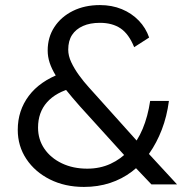

<svg xmlns="http://www.w3.org/2000/svg" viewBox="-20 -727 758 757"><path d="M577 0 498 -83 481 -103 295 -308Q264 -343 240 -373Q216 -403 200 -429Q184 -455 176 -479Q168 -503 168 -528Q168 -580 194.5 -620.5Q221 -661 267.5 -684Q314 -707 374 -707Q421 -707 460 -691Q499 -675 527 -646Q555 -617 568 -579L509 -541Q488 -593 455.5 -615Q423 -637 374 -637Q335 -637 307 -624.5Q279 -612 264 -589Q249 -566 249 -531Q249 -507 261 -481.5Q273 -456 291.5 -430.5Q310 -405 330 -383Q350 -361 366 -343L533 -157L558 -130L678 0ZM50 -215Q50 -291 93.5 -349Q137 -407 221 -438L269 -381Q201 -364 165.5 -324Q130 -284 130 -224Q130 -177 155 -140.5Q180 -104 224 -83Q268 -62 324 -62Q374 -62 415.5 -81Q457 -100 489.5 -135Q522 -170 542.5 -219Q563 -268 572 -329H646Q638 -268 618 -216Q598 -164 568.5 -122Q539 -80 500 -50.5Q461 -21 413.5 -5.5Q366 10 311 10Q236 10 177 -19.5Q118 -49 84 -100Q50 -151 50 -215Z"/></svg>

Font: Our Lexend Light
Style: Regular
Weight: 300
Designer: Bonnie Shaver-Troup, Thomas Jockin
Foundry: Lexend
Version: Version 1.007